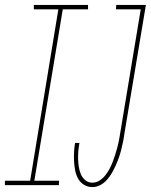

<svg xmlns="http://www.w3.org/2000/svg" viewBox="-65 -755 615 783"><path d="M-45 0V-18H58L173 -717H73V-735H294V-717H191L75 -18H176L175 0ZM312 8Q293 8 277.5 -1.5Q262 -11 253.5 -26.5Q245 -42 241.5 -60Q238 -78 237 -97Q236 -116 237 -134.5Q238 -153 241 -172H259Q256 -156 254.5 -139.5Q253 -123 253.5 -106.5Q254 -90 256.5 -74Q259 -58 265 -44Q271 -30 283 -20Q295 -10 312 -10Q327 -10 340.5 -18.5Q354 -27 364 -39.5Q374 -52 381.5 -66Q389 -80 394.5 -94.5Q400 -109 404.5 -123Q409 -137 413 -152Q417 -167 420 -181.5Q423 -196 425 -211L509 -717H408L409 -735H530L442 -208Q440 -192 436.5 -175.5Q433 -159 429 -143Q425 -127 419.5 -111.5Q414 -96 407 -80.5Q400 -65 391.5 -50Q383 -35 371 -21.5Q359 -8 343.5 0Q328 8 312 8Z"/></svg>

Font: Iosevka Curly Thin Oblique
Style: Regular
Weight: 100
Italic angle: -9°
Monospace: yes
Designer: Belleve Invis
Foundry: Belleve Invis
Version: Version 11.1.0; ttfautohint (v1.8.3)